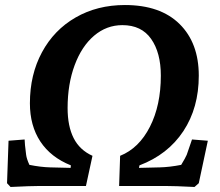

<svg xmlns="http://www.w3.org/2000/svg" viewBox="-20 -740 877 764"><path d="M8 -11 14 -180 78 -185Q78 -170 84 -124Q86 -108 97 -84Q142 -75 179 -74L261 -72L262 -82Q182 -114 140.5 -177Q99 -240 99 -329Q99 -443 147 -532Q195 -621 281 -670.5Q367 -720 477 -720Q618 -720 694.5 -644.5Q771 -569 771 -439Q771 -311 709.5 -218Q648 -125 535 -82L533 -72L616 -74Q655 -75 701 -84Q718 -112 723 -124Q742 -178 744 -185L807 -180L771 -11L754 4Q676 0 636 0H454L458 -120Q533 -150 576.5 -235.5Q620 -321 620 -439Q620 -530 581.5 -585Q543 -640 467 -640Q404 -640 354.5 -598Q305 -556 277 -480.5Q249 -405 249 -310Q249 -238 273 -190.5Q297 -143 348 -120L322 0H140Q102 0 22 4Z"/></svg>

Font: Andada Pro
Style: Bold Italic
Weight: 700
Italic angle: -7°
Designer: Carolina Giovagnoli
Foundry: Huerta Tipografica
Version: Version 3.005; ttfautohint (v1.8.4)